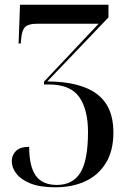

<svg xmlns="http://www.w3.org/2000/svg" viewBox="-20 -556 544 816"><path d="M215 240Q151 240 110.5 224Q70 208 50 182.5Q30 157 30 129Q30 103 48 85.5Q66 68 104 68Q104 151 132 190.5Q160 230 222 230Q289 230 321.5 178Q354 126 354 5Q354 -91 316.5 -144Q279 -197 187 -197H167V-209L399 -455H136Q101 -455 87 -441.5Q73 -428 70 -391L68 -371H59L65 -536H441V-482L181 -210Q323 -209 392.5 -156Q462 -103 462 6Q462 84 430.5 136Q399 188 343.5 214Q288 240 215 240Z"/></svg>

Font: Noto Serif Display SemiCondensed Medium
Style: Regular
Weight: 500
Width: 4
Designer: Monotype Design Team
Foundry: Monotype Imaging Inc.
Version: Version 2.009